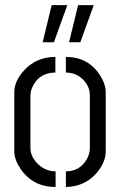

<svg xmlns="http://www.w3.org/2000/svg" viewBox="-20 -746 479 767"><path d="M255.9 -577.1 292 -725.6H354.5L300.8 -577.1ZM150.4 -577.1 186.5 -725.6H249L195.3 -577.1ZM37.1 -141.6V-377.9Q37.1 -422.9 78.1 -466.8Q127 -518.6 201.2 -518.6V-456.1Q139.6 -456.1 112.3 -404.3Q101.6 -383.8 101.6 -365.2V-154.3Q101.6 -117.2 136.7 -85.9Q166 -61.5 202.1 -61.5V1Q111.3 1 61.5 -72.3Q37.1 -109.4 37.1 -141.6ZM243.2 1V-61.5Q299.8 -61.5 328.1 -112.3Q338.9 -133.8 338.9 -152.3V-365.2Q338.9 -406.2 303.7 -435.5Q277.3 -456.1 243.2 -456.1V-518.6Q332 -518.6 378.9 -446.3Q402.3 -410.2 402.3 -377.9V-141.6Q402.3 -95.7 363.3 -51.8Q315.4 0 243.2 1Z"/></svg>

Font: Post No Bills Colombo
Style: Medium
Weight: 600
Designer: Kosala Senevirathne, Siva Puranthara, Lasantha Premarathna, Tharique Azeez
Foundry: Mooniak
Version: Version 1.220 ; ttfautohint (v1.5)